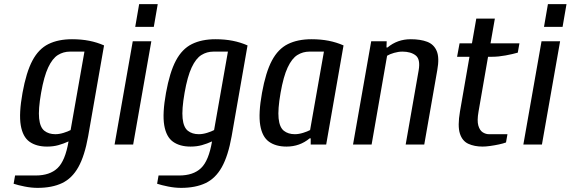

<svg xmlns="http://www.w3.org/2000/svg" viewBox="-20 -700 2764 930"><path d="M162 210Q132 210 99.5 203.5Q67 197 46 190L53 150H153Q221 150 258.5 114.5Q296 79 312 -15Q288 -4 263 3Q238 10 208 10Q156 10 123 -13.5Q90 -37 80.5 -93.5Q71 -150 89 -250Q107 -350 137 -406.5Q167 -463 214.5 -486.5Q262 -510 329 -510Q374 -510 412 -502.5Q450 -495 484 -480L407 -40Q390 55 359.5 109.5Q329 164 280.5 187Q232 210 162 210ZM248 -50Q267 -50 288 -56.5Q309 -63 322 -70L389 -450H319Q287 -450 260.5 -433.5Q234 -417 213.5 -373.5Q193 -330 179 -250Q165 -170 169.5 -126.5Q174 -83 195 -66.5Q216 -50 248 -50Z M635 -570 654 -680H744L725 -570ZM535 0 623 -500H713L625 0Z M857 210Q827 210 794.5 203.5Q762 197 741 190L748 150H848Q916 150 953.5 114.5Q991 79 1007 -15Q983 -4 958 3Q933 10 903 10Q851 10 818 -13.5Q785 -37 775.5 -93.5Q766 -150 784 -250Q802 -350 832 -406.5Q862 -463 909.5 -486.5Q957 -510 1024 -510Q1069 -510 1107 -502.5Q1145 -495 1179 -480L1102 -40Q1085 55 1054.5 109.5Q1024 164 975.5 187Q927 210 857 210ZM943 -50Q962 -50 983 -56.5Q1004 -63 1017 -70L1084 -450H1014Q982 -450 955.5 -433.5Q929 -417 908.5 -373.5Q888 -330 874 -250Q860 -170 864.5 -126.5Q869 -83 890 -66.5Q911 -50 943 -50Z M1368 10Q1316 10 1283 -13.5Q1250 -37 1240.5 -93.5Q1231 -150 1249 -250Q1267 -350 1297 -406.5Q1327 -463 1374.5 -486.5Q1422 -510 1489 -510Q1534 -510 1572 -502.5Q1610 -495 1644 -480L1560 0H1485V-30H1480Q1432 10 1368 10ZM1408 -50Q1427 -50 1448 -56.5Q1469 -63 1482 -70L1549 -450H1479Q1447 -450 1420.5 -433.5Q1394 -417 1373.5 -373.5Q1353 -330 1339 -250Q1325 -170 1329.5 -126.5Q1334 -83 1355 -66.5Q1376 -50 1408 -50Z M1690 0 1778 -500H1853L1852 -470H1857Q1905 -510 1969 -510Q2017 -510 2049.5 -497.5Q2082 -485 2095.5 -452.5Q2109 -420 2098 -360L2035 0H1945L2008 -360Q2017 -413 1993.5 -431.5Q1970 -450 1929 -450Q1910 -450 1889 -444Q1868 -438 1855 -430L1780 0Z M2318 10Q2278 10 2248.5 -3.5Q2219 -17 2207.5 -53.5Q2196 -90 2208 -160L2254 -425H2194L2206 -490H2266L2287 -610H2377L2356 -490H2496L2488 -445Q2464 -438 2429 -431.5Q2394 -425 2364 -425H2344L2298 -160Q2290 -115 2297 -91.5Q2304 -68 2318.5 -59Q2333 -50 2348 -50H2438L2431 -10Q2418 -5 2397 -0.5Q2376 4 2354.5 7Q2333 10 2318 10Z M2615 -570 2634 -680H2724L2705 -570ZM2515 0 2603 -500H2693L2605 0Z"/></svg>

Font: Cuprum
Style: Italic
Weight: 400
Italic angle: -10°
Designer: Jovanny Lemonad
Foundry: Jovanny Lemonad
Version: Version 3.000